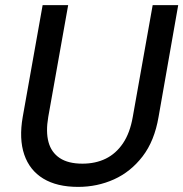

<svg xmlns="http://www.w3.org/2000/svg" viewBox="-20 -720 718 752"><path d="M286 12Q203 12 149.5 -20.5Q96 -53 75 -114.5Q54 -176 69 -262L147 -700H247L169 -262Q159 -204 170 -163.5Q181 -123 214 -101Q247 -79 303 -79Q354 -79 394 -98.5Q434 -118 461.5 -158.5Q489 -199 500 -262L578 -700H678L601 -262Q585 -168 538.5 -107.5Q492 -47 426.5 -17.5Q361 12 286 12Z"/></svg>

Font: DM Sans 20pt Medium
Style: Italic
Weight: 500
Italic angle: -10°
Version: Version 4.004;gftools[0.9.30]